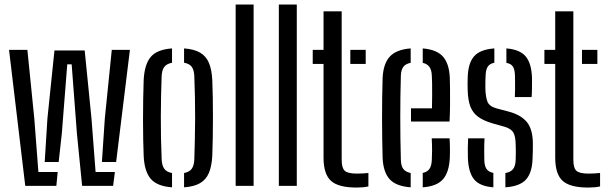

<svg xmlns="http://www.w3.org/2000/svg" viewBox="-20 -820 2683 847"><path d="M342.3 0 319.3 -231 296.1 -536.3H276.7L252.7 -231L238.8 -105.2H177.2L189.2 -297.3L220.2 -597.4H353.6L383.6 -297.3L401.7 -61.1H486.8L479 0ZM91.4 0 19.9 -600H100.8L131.3 -297.3L149.4 -61.1H234.4L228.6 0ZM429.5 -105.2 442.4 -297.3 473.1 -600H553.1L492.3 -105.2Z M613.8 -133.1Q612.4 -163.7 611.7 -205.3Q610.9 -247 610.9 -293.1Q610.9 -339.1 611.7 -384.2Q612.4 -429.3 613.8 -466.6Q617.3 -536.5 645.2 -569.1Q673 -601.8 738.9 -606.4V-543.2Q714.6 -538.5 704.3 -524.2Q693.9 -509.8 693 -482.3Q691.6 -442.4 690.6 -397.9Q689.7 -353.4 689.5 -306.4Q689.3 -259.4 690.2 -211.8Q691.2 -164.2 693.1 -117.8Q694.1 -90.4 704.6 -75.7Q715.1 -60.9 738.9 -56.7V6.4Q672.9 1.7 644.8 -31.3Q616.7 -64.3 613.8 -133.1ZM792 6.4V-56.7Q816.1 -61.4 826.2 -75.9Q836.2 -90.4 837.2 -116.5Q838.7 -161.9 839.6 -207.2Q840.6 -252.5 840.8 -298.3Q841 -344.1 840 -390.4Q839.1 -436.8 837.2 -484Q836.2 -510.9 826 -525Q815.7 -539.1 792 -543.3V-606.4Q836.5 -603.3 862.9 -587.7Q889.4 -572.2 901.8 -542.3Q914.3 -512.5 916.5 -466.6Q917.9 -432.6 918.7 -390.7Q919.4 -348.7 919.4 -303.8Q919.4 -258.8 918.7 -215Q917.9 -171.2 916.5 -133.1Q914.2 -87.1 901.7 -57.4Q889.3 -27.8 862.8 -12.2Q836.4 3.3 792 6.4Z M1019.6 0V-800H1098.8V0Z M1210.1 0V-800H1289.3V0Z M1359.6 -538.1V-600H1407.3V-770H1487.3V-115.5Q1487.3 -79.4 1500.6 -66.8Q1513.9 -54.2 1554.2 -54.2Q1569.4 -54.2 1580.2 -54.9Q1591 -55.7 1605.2 -56.9V2.4Q1593.2 5 1580.4 6.2Q1567.6 7.4 1552.9 7.4Q1472.3 7.4 1439.8 -22.5Q1407.3 -52.3 1407.3 -124.5V-538.1ZM1525.4 -538.1V-600H1593.3V-538.1Z M1667.9 -122.9Q1666.9 -158.9 1666.2 -203.6Q1665.4 -248.3 1665.4 -296.5Q1665.4 -344.7 1666 -390.9Q1666.5 -437.1 1667.9 -475.9Q1671 -540 1700.1 -570.9Q1729.1 -601.7 1791.7 -606.4V-542.9Q1768.5 -538.4 1758.7 -524.3Q1748.9 -510.2 1748.4 -486Q1746.9 -440.1 1746.4 -394.4Q1745.8 -348.7 1745.8 -302.9Q1745.8 -257 1746.4 -210.2Q1746.9 -163.3 1748.4 -115Q1748.9 -88.1 1759.3 -74.6Q1769.8 -61.1 1791.7 -56.9V6.4Q1727.3 1.6 1699.1 -29.2Q1670.9 -60.1 1667.9 -122.9ZM1844.9 6.4V-57.2Q1865.4 -61.4 1874.7 -75.2Q1884 -88.9 1885 -115.5Q1886 -130.5 1886.1 -156.1Q1886.1 -181.7 1884.6 -209.8H1963.2Q1964.6 -193.1 1964.9 -166.1Q1965.2 -139 1964.2 -122.9Q1961.1 -59.9 1934.1 -29.1Q1907.1 1.8 1844.9 6.4ZM1793.1 -284V-342H1885.6Q1886.4 -371 1886.4 -400.6Q1886.4 -430.3 1886.2 -453.3Q1885.9 -476.4 1885 -486Q1884.1 -511.9 1874.1 -525.3Q1864.1 -538.6 1844.9 -542.8V-606.4Q1906.7 -601.3 1934 -570.4Q1961.4 -539.5 1964.2 -478.5Q1964.7 -467.3 1965.2 -434.9Q1965.6 -402.5 1965.4 -361.7Q1965.1 -321 1963.2 -284Z M2044.1 -122.9Q2043.6 -146.2 2043.7 -167.2Q2043.8 -188.1 2045.1 -209.8H2117.4Q2115.9 -179 2116.1 -155.6Q2116.4 -132.3 2116.5 -115Q2117.1 -88 2126.2 -74.7Q2135.3 -61.4 2156.4 -57.2V6.4Q2095.9 1.7 2071.2 -29.1Q2046.4 -60 2044.1 -122.9ZM2209.5 6.4V-56.6Q2232.9 -60.6 2243.5 -74.3Q2254.1 -87.9 2254.9 -115.5Q2255.4 -130.2 2255.4 -140.5Q2255.4 -150.9 2255.4 -160.6Q2255.4 -170.3 2254.9 -182.7Q2254.1 -217.9 2245 -234.7Q2235.9 -251.5 2207.6 -260.3L2152.4 -275.9Q2112.9 -287.5 2089.4 -304.7Q2065.9 -321.9 2055.1 -349.7Q2044.4 -377.6 2043.2 -421.6Q2042.7 -439.4 2042.7 -451.1Q2042.7 -462.8 2043.2 -476.2Q2044.4 -540 2070.8 -570.9Q2097.2 -601.8 2160.8 -606.4V-543.3Q2140.6 -539.2 2131.8 -526Q2123.1 -512.8 2122.2 -486Q2121.8 -476.8 2121.3 -462Q2120.8 -447.2 2121.2 -429.4Q2122.1 -393.9 2130 -372.5Q2137.9 -351 2169.6 -342.1L2221.5 -328.4Q2277.5 -314 2304.1 -281.7Q2330.7 -249.4 2330.7 -185.1Q2330.7 -167 2330.5 -153.4Q2330.3 -139.7 2329.4 -121.1Q2327.7 -58.7 2300.9 -28.5Q2274.2 1.8 2209.5 6.4ZM2251.2 -391.7Q2252.2 -407.9 2252.2 -425.7Q2252.2 -443.5 2252.2 -459.4Q2252.2 -475.4 2251.7 -486.5Q2251.1 -512.7 2242.9 -525.9Q2234.7 -539 2213.9 -542.7V-606.4Q2273.4 -601.7 2299 -571.2Q2324.6 -540.7 2326.9 -477.2Q2326.9 -469.6 2326.9 -453.8Q2326.9 -438.1 2326.6 -420.9Q2326.4 -403.8 2325 -391.7Z M2381.6 -538.1V-600H2429.3V-770H2509.3V-115.5Q2509.3 -79.4 2522.6 -66.8Q2535.9 -54.2 2576.2 -54.2Q2591.4 -54.2 2602.2 -54.9Q2613 -55.7 2627.2 -56.9V2.4Q2615.2 5 2602.4 6.2Q2589.6 7.4 2574.9 7.4Q2494.3 7.4 2461.8 -22.5Q2429.3 -52.3 2429.3 -124.5V-538.1ZM2547.4 -538.1V-600H2615.3V-538.1Z"/></svg>

Font: Big Shoulders Stencil Text Thin
Style: Regular
Weight: 100
Designer: Patric King
Foundry: XO Type Co
Version: Version 2.001